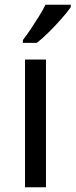

<svg xmlns="http://www.w3.org/2000/svg" viewBox="-20 -786 317 806"><path d="M173 0H85V-536H173ZM277 -756Q265 -738 240 -709.5Q215 -681 186.5 -652.5Q158 -624 134 -606H76V-618Q91 -637 108.5 -663Q126 -689 143 -716.5Q160 -744 171 -766H277Z"/></svg>

Font: Noto Sans Ethiopic
Style: Regular
Weight: 400
Designer: Monotype Design Team
Foundry: Monotype Imaging Inc.
Version: Version 2.102; ttfautohint (v1.8.4.7-5d5b)